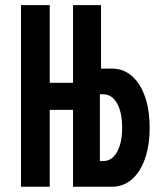

<svg xmlns="http://www.w3.org/2000/svg" viewBox="-20 -713 626 733"><path d="M345.7 0V-98.1H374Q407.2 -98.1 426.8 -132.8Q446.3 -167.5 446.3 -225.6Q446.3 -284.2 426.8 -318.6Q407.2 -353 374 -353H343.3V-451.2H407.2Q451.2 -451.2 483.4 -423.1Q515.6 -395 533.4 -344.2Q551.3 -293.5 551.3 -225.6Q551.3 -157.7 533.4 -106.9Q515.6 -56.2 483.2 -28.1Q450.7 0 407.2 0ZM60.1 0V-693.4H169.9V0ZM80.6 -293.5V-397H343.8V-293.5ZM258.8 0V-693.4H365.7V-409.7L361.3 -397.5V0Z"/></svg>

Font: Cascadia Code Medium
Style: Regular
Weight: 500
Monospace: yes
Designer: Aaron Bell
Foundry: Saja Typeworks
Version: Version 2407.024